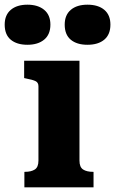

<svg xmlns="http://www.w3.org/2000/svg" viewBox="-70 -799 491 819"><path d="M47 -608Q2 -608 -24 -629.5Q-50 -651 -50 -694Q-50 -735 -24 -757Q2 -779 47 -779Q92 -779 118.5 -757Q145 -735 145 -694Q145 -652 118.5 -630Q92 -608 47 -608ZM303 -608Q258 -608 232 -629.5Q206 -651 206 -694Q206 -735 232 -757Q258 -779 303 -779Q349 -779 375 -757Q401 -735 401 -694Q401 -652 375 -630Q349 -608 303 -608ZM269 -540V-114Q269 -86 284.5 -76Q300 -66 327 -66H329V0H34V-66H36Q63 -66 78.5 -76Q94 -86 94 -114V-431Q94 -447 81.5 -453Q69 -459 42 -464L33 -466V-540Z"/></svg>

Font: Roboto Serif
Style: Bold
Weight: 700
Designer: Greg Gazdowicz
Foundry: Commercial Type
Version: Version 1.008